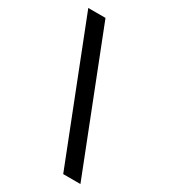

<svg xmlns="http://www.w3.org/2000/svg" viewBox="-201 -810 891 1014"><g transform="rotate(30 244.5 -303.0)"><path d="M354 110H459L135 -716H30Z"/></g></svg>

Font: Uncut Sans Semibold
Style: Regular
Weight: 600
Designer: Kasper Nordkvist
Foundry: UNCUT.wtf
Version: Version 1.304;Glyphs 3.2 (3246)